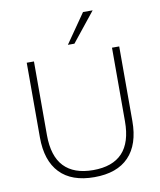

<svg xmlns="http://www.w3.org/2000/svg" viewBox="-100 -1014 919 1100"><g transform="rotate(-10 360.0 -463.5)"><path d="M360 8Q228 8 159.5 -63.5Q91 -135 91 -271V-705H133V-277Q133 -154 190.5 -93.5Q248 -33 360 -33Q473 -33 530 -93.5Q587 -154 587 -277V-705H629V-271Q629 -135 560.5 -63.5Q492 8 360 8ZM341 -765 459 -935H515L379 -765Z"/></g></svg>

Font: Nunito Sans 12pt ExtraLight
Style: Regular
Weight: 200
Designer: Vernon Adams
Foundry: Vernon Adams
Version: Version 3.101;gftools[0.9.27]